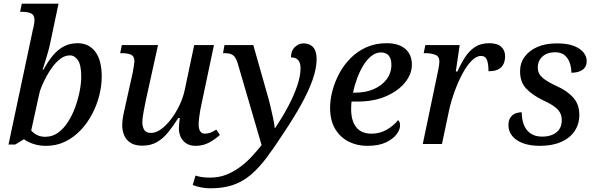

<svg xmlns="http://www.w3.org/2000/svg" viewBox="-20 -780 3225 1040"><path d="M229 10Q191 10 159 -1Q127 -12 110 -26L62 3H26L158 -619Q163 -637 165 -651.5Q167 -666 167 -670Q167 -699 148 -707.5Q129 -716 100 -716H89L98 -760H297L251 -542Q248 -528 243 -508.5Q238 -489 231.5 -469Q225 -449 220 -431.5Q215 -414 211 -403H216Q240 -448 267 -480Q294 -512 326.5 -529Q359 -546 401 -546Q461 -546 496 -500Q531 -454 531 -365Q531 -316 518 -264Q505 -212 479.5 -163Q454 -114 417 -75Q380 -36 333 -13Q286 10 229 10ZM225 -39Q264 -39 295 -61.5Q326 -84 349.5 -121.5Q373 -159 388.5 -202.5Q404 -246 412 -288.5Q420 -331 420 -364Q420 -428 402 -454Q384 -480 359 -480Q333 -480 310 -463.5Q287 -447 267 -421Q247 -395 231.5 -366Q216 -337 205.5 -311.5Q195 -286 192 -269L149 -73Q162 -58 181 -48.5Q200 -39 225 -39Z M1039 10Q1010 10 989.5 -3Q969 -16 959 -37.5Q949 -59 949 -85Q949 -96 950.5 -111.5Q952 -127 954 -141H946Q918 -97 890.5 -63Q863 -29 829.5 -10Q796 9 751 9Q711 9 687 -6.5Q663 -22 652.5 -47.5Q642 -73 642 -102Q642 -127 648 -157Q654 -187 660 -212L699 -387Q702 -402 705 -422.5Q708 -443 708 -448Q708 -476 689 -484Q670 -492 641 -492H631L640 -536H836L770 -237Q765 -211 758 -175.5Q751 -140 751 -119Q751 -94 761 -77Q771 -60 799 -60Q825 -60 853 -80.5Q881 -101 906.5 -134.5Q932 -168 951.5 -208.5Q971 -249 980 -290L1032 -536H1139L1071 -214Q1068 -202 1064.5 -182Q1061 -162 1058.5 -141Q1056 -120 1056 -106Q1056 -82 1064.5 -69Q1073 -56 1089 -56Q1106 -56 1120 -61.5Q1134 -67 1152 -78L1171 -49Q1149 -28 1115 -9Q1081 10 1039 10Z M1120 240Q1094 240 1068.5 235Q1043 230 1024 222L1039 171Q1051 175 1069 178.5Q1087 182 1118 182Q1167 182 1207.5 165.5Q1248 149 1282.5 123Q1317 97 1345.5 66Q1374 35 1397 6L1267 -439Q1261 -459 1252.5 -470.5Q1244 -482 1231 -487Q1218 -492 1198 -492H1188L1196 -536H1352L1428 -268Q1436 -242 1444.5 -206Q1453 -170 1460 -137Q1467 -104 1468 -87H1471Q1509 -144 1540 -202Q1571 -260 1589.5 -314Q1608 -368 1608 -412Q1608 -428 1603 -441Q1598 -454 1587 -461.5Q1576 -469 1556 -469Q1556 -505 1577 -525Q1598 -545 1624 -545Q1658 -545 1676.5 -524Q1695 -503 1695 -461Q1695 -409 1673 -347Q1651 -285 1611 -213Q1571 -141 1516 -59Q1467 17 1424.5 73.5Q1382 130 1339 166.5Q1296 203 1243.5 221.5Q1191 240 1120 240Z M1969 10Q1914 10 1868.5 -13Q1823 -36 1795.5 -81.5Q1768 -127 1768 -197Q1768 -241 1781 -289.5Q1794 -338 1818.5 -383.5Q1843 -429 1880 -466Q1917 -503 1966 -524.5Q2015 -546 2074 -546Q2139 -546 2175 -515.5Q2211 -485 2211 -430Q2211 -378 2173 -332Q2135 -286 2069.5 -258Q2004 -230 1919 -230H1884Q1883 -219 1882.5 -208.5Q1882 -198 1882 -189Q1882 -126 1909.5 -91Q1937 -56 1992 -56Q2040 -56 2077.5 -79Q2115 -102 2136 -129Q2147 -121 2147 -101Q2147 -78 2128 -52.5Q2109 -27 2070 -8.5Q2031 10 1969 10ZM1902 -278Q1960 -278 2004 -297Q2048 -316 2074 -350Q2100 -384 2100 -429Q2100 -462 2085.5 -479Q2071 -496 2044 -496Q2016 -496 1991.5 -476.5Q1967 -457 1947.5 -425Q1928 -393 1914 -354.5Q1900 -316 1892 -278Z M2354 -402Q2357 -415 2358.5 -428.5Q2360 -442 2360 -447Q2360 -475 2337 -483.5Q2314 -492 2285 -492H2275L2284 -536H2470L2449 -393H2458Q2477 -436 2499.5 -470.5Q2522 -505 2553 -525.5Q2584 -546 2630 -546Q2674 -546 2695 -526.5Q2716 -507 2716 -475Q2716 -437 2694.5 -415.5Q2673 -394 2626 -394Q2626 -432 2618 -454.5Q2610 -477 2585 -477Q2560 -477 2534 -450.5Q2508 -424 2484.5 -380Q2461 -336 2442 -283.5Q2423 -231 2412 -180L2374 0H2270Z M2904 10Q2853 10 2815 -3.5Q2777 -17 2755.5 -42.5Q2734 -68 2734 -102Q2734 -130 2746 -145.5Q2758 -161 2774.5 -166.5Q2791 -172 2806 -172Q2806 -137 2816.5 -107Q2827 -77 2852 -58.5Q2877 -40 2917 -40Q2949 -40 2973 -50.5Q2997 -61 3010 -80.5Q3023 -100 3023 -130Q3023 -165 2999 -189Q2975 -213 2919 -238Q2864 -265 2830.5 -300Q2797 -335 2797 -394Q2797 -438 2821.5 -472Q2846 -506 2890.5 -525.5Q2935 -545 2996 -545Q3054 -545 3089 -531Q3124 -517 3141 -495.5Q3158 -474 3158 -450Q3158 -418 3135.5 -402Q3113 -386 3075 -386Q3075 -413 3066.5 -438.5Q3058 -464 3039 -480.5Q3020 -497 2987 -497Q2944 -497 2918.5 -474Q2893 -451 2893 -414Q2893 -381 2918.5 -359Q2944 -337 2997 -313Q3054 -287 3086 -250.5Q3118 -214 3118 -157Q3118 -108 3092.5 -70Q3067 -32 3019 -11Q2971 10 2904 10Z"/></svg>

Font: ET Text
Style: Italic
Weight: 470
Italic angle: -12°
Designer: Monotype Design Team
Foundry: Monotype Imaging Inc.
Version: Version 2.009